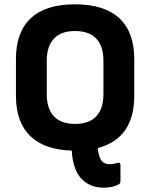

<svg xmlns="http://www.w3.org/2000/svg" viewBox="-20 -687 697 891"><path d="M461 184Q397 184 357.5 142Q318 100 313 12Q185 8 119.5 -56.5Q54 -121 54 -242V-413Q54 -538 123 -602.5Q192 -667 328 -667Q464 -667 533.5 -602.5Q603 -538 603 -413V-242Q603 -45 434 0Q437 37 449.5 56Q462 75 489 75Q499 75 508 73Q517 71 525 69Q539 65 539 80V154Q539 166 528 170Q517 176 499.5 180Q482 184 461 184ZM328 -112Q394 -112 427 -147.5Q460 -183 460 -250V-405Q460 -472 427 -507.5Q394 -543 328 -543Q263 -543 230 -507.5Q197 -472 197 -405V-250Q197 -183 230 -147.5Q263 -112 328 -112Z"/></svg>

Font: Sofia Sans ExtraBold
Style: Regular
Weight: 800
Designer: Botio Nikoltchev, Ani Petrova
Foundry: lettersoup
Version: Version 4.101; ttfautohint (v1.8.4.7-5d5b)